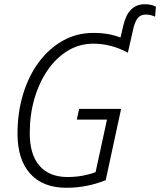

<svg xmlns="http://www.w3.org/2000/svg" viewBox="-20 -880 759 910"><path d="M295 10Q183 10 123 -57Q63 -124 63 -246Q63 -347 89.5 -434Q116 -521 164.5 -586Q213 -651 278.5 -687.5Q344 -724 422 -724Q461 -724 492 -718.5Q523 -713 551 -702L565 -761Q588 -860 667 -860Q684 -860 697.5 -856.5Q711 -853 719 -848L715 -801Q706 -805 695.5 -808Q685 -811 672 -811Q647 -811 634 -795.5Q621 -780 613 -749L586 -630Q548 -651 507 -662Q466 -673 422 -673Q357 -673 302 -640Q247 -607 206.5 -548.5Q166 -490 143.5 -413.5Q121 -337 121 -249Q121 -147 167.5 -94Q214 -41 300 -41Q338 -41 372.5 -47.5Q407 -54 433 -64L487 -313H344L355 -364H554L481 -26Q439 -9 392 0.5Q345 10 295 10Z"/></svg>

Font: Noto Sans SemiCondensed Light
Style: Italic
Weight: 300
Width: 4
Italic angle: -12°
Designer: Monotype Design Team
Foundry: Monotype Imaging Inc.
Version: Version 2.013; ttfautohint (v1.8.4.7-5d5b)